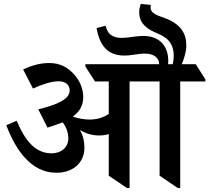

<svg xmlns="http://www.w3.org/2000/svg" viewBox="-20 -951 1066 978"><path d="M267 -71C350 -71 410 -120 410 -199C410 -232 403 -261 387 -289C416 -271 449 -261 484 -261C503 -261 519 -263 534 -268V-56L627 7H640V-536H793V-56L886 7H898V-536H1026V-547L977 -624H906C920 -658 929 -690 929 -720C929 -780 901 -829 819 -859C776 -874 747 -885 747 -912C747 -916 747 -918 748 -926L697 -931C692 -916 689 -905 689 -889C689 -828 734 -800 784 -780C845 -755 865 -718 865 -666C865 -653 863 -640 860 -624H836C837 -630 837 -636 837 -641C837 -717 793 -768 709 -768C673 -768 634 -758 601 -758C554 -758 528 -776 518 -820L472 -808C487 -722 526 -668 613 -668C650 -668 682 -678 719 -678C763 -678 790 -657 791 -624H415V-612L464 -536H534V-371C509 -353 475 -342 437 -342C407 -342 378 -348 351 -357C388 -384 404 -416 404 -458C404 -491 391 -532 365 -563C330 -607 287 -630 231 -630C188 -630 143 -619 98 -597L148 -500C194 -521 241 -537 279 -537C312 -537 335 -520 335 -491C335 -446 275 -419 175 -394L222 -301C251 -310 277 -319 299 -328C318 -304 328 -275 328 -245C328 -202 293 -170 243 -170C163 -170 110 -229 65 -336L12 -313C62 -181 142 -71 267 -71Z"/></svg>

Font: Noto Serif Devanagari SemiBold
Style: Regular
Weight: 600
Designer: Universal Thirst, Indian Type Foundry and the Monotype Design Team
Foundry: Monotype Imaging Inc.
Version: Version 2.004